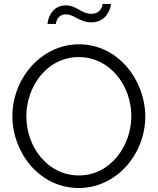

<svg xmlns="http://www.w3.org/2000/svg" viewBox="-20 -937 791 962"><path d="M375 5C564 5 708 -165 708 -354C708 -532 574 -715 376 -715C187 -715 42 -544 42 -355C42 -173 177 5 375 5ZM112 -355C112 -502 214 -651 375 -651C529 -651 638 -510 638 -355C638 -209 536 -58 375 -58C219 -58 112 -200 112 -355ZM438 -825C519 -825 536 -904 536 -917H494C494 -913 489 -868 437 -868C386 -868 365 -910 309 -910C233 -910 218 -831 218 -817H260C260 -821 266 -865 310 -865C353 -865 378 -825 438 -825Z"/></svg>

Font: Raleway Reg
Style: Regular
Weight: 400
Designer: Matt McInerney, Pablo Impallari, Rodrigo Fuenzalida
Foundry: Matt McInerney, Pablo Impallari, Rodrigo Fuenzalida
Version: Version 3.00 July 28, 2015